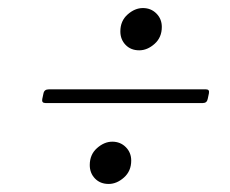

<svg xmlns="http://www.w3.org/2000/svg" viewBox="-20 -610 571 477"><path d="M326 -485Q305 -485 292 -498.5Q279 -512 279 -532Q279 -558 297 -574Q315 -590 335 -590Q355 -590 368.5 -576.5Q382 -563 382 -543Q382 -517 364 -501Q346 -485 326 -485ZM93 -354Q83 -354 85 -364L88 -378Q90 -388 101 -388H492Q501 -388 499 -378L496 -364Q494 -354 484 -354ZM250 -153Q229 -153 216 -166.5Q203 -180 203 -200Q203 -226 221 -242Q239 -258 259 -258Q279 -258 292.5 -244.5Q306 -231 306 -211Q306 -185 288 -169Q270 -153 250 -153Z"/></svg>

Font: Instrument Serif
Style: Italic
Weight: 400
Italic angle: -13°
Designer: Rodrigo Fuenzalida
Foundry: fragTYPE
Version: Version 1.000; ttfautohint (v1.8.4.7-5d5b);gftools[0.9.27]